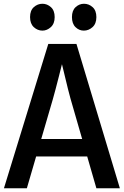

<svg xmlns="http://www.w3.org/2000/svg" viewBox="-20 -1002 660 1022"><path d="M1 0 237 -768H387L618 0H493L355 -478Q349 -498 341.5 -529.5Q334 -561 325.5 -595.5Q317 -630 309.5 -661.5Q302 -693 297 -713H323Q318 -693 310 -661Q302 -629 293 -593.5Q284 -558 275.5 -526Q267 -494 261 -473L123 0ZM143 -169V-262H466V-169ZM206 -839Q180 -839 160 -857.5Q140 -876 140 -911Q140 -946 160 -964Q180 -982 206 -982Q231 -982 251 -964Q271 -946 271 -911Q271 -876 250.5 -857.5Q230 -839 206 -839ZM426 -839Q401 -839 382 -857.5Q363 -876 363 -911Q363 -946 382.5 -964Q402 -982 427 -982Q453 -982 473 -964Q493 -946 493 -911Q493 -876 472.5 -857.5Q452 -839 426 -839Z"/></svg>

Font: Yaldevi SemiBold
Style: Regular
Weight: 600
Designer: Sol Matas, Rajitha Manaperi, Kosala Senevirathne
Foundry: Mooniak
Version: Version 1.100